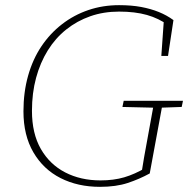

<svg xmlns="http://www.w3.org/2000/svg" viewBox="-20 -711 736 745"><path d="M71 -279Q71 -353 89 -417Q107 -481 140.5 -531Q174 -581 220.5 -617Q267 -653 323 -672Q379 -691 442 -691Q490 -691 527.5 -684Q565 -677 596 -664.5Q627 -652 653 -633L632 -494H606L616 -636L633 -613Q596 -640 550 -653Q504 -666 442 -666Q382 -666 330.5 -648Q279 -630 237 -596.5Q195 -563 165.5 -515.5Q136 -468 120 -409Q104 -350 104 -281Q104 -193 138.5 -133Q173 -73 233 -42Q293 -11 370 -11Q421 -11 462 -23Q503 -35 547 -61L529 -39L539 -100Q549 -155 559 -210Q569 -265 579 -320H613L561 -38Q521 -16 475.5 -1Q430 14 368 14Q282 14 215 -20Q148 -54 109.5 -120Q71 -186 71 -279ZM455 -296 460 -320H690L685 -296L599 -293H584Z"/></svg>

Font: Source Serif 4 ExtraLight
Style: Italic
Weight: 250
Italic angle: -12°
Designer: Frank Grießhammer
Foundry: Adobe Systems Incorporated
Version: Version 4.004;hotconv 1.0.116;makeotfexe 2.5.65601